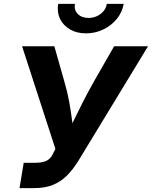

<svg xmlns="http://www.w3.org/2000/svg" viewBox="-20 -965 779 985"><path d="M80.1 0 101.6 -129.9H160.6Q197.3 -129.9 218.3 -140.1Q239.3 -150.4 250.5 -173.8L264.2 -201.2L93.3 -727.5H258.8L310.1 -546.9Q326.2 -492.2 335.2 -441.9Q344.2 -391.6 349.9 -345.9Q355.5 -300.3 361.3 -259.3H315.9Q335.9 -300.3 357.7 -345.7Q379.4 -391.1 405 -441.2Q430.7 -491.2 461.9 -546.9L565.4 -727.5H739.3L382.8 -141.1Q354.5 -95.2 322.8 -63.7Q291 -32.2 250.7 -16.1Q210.4 0 156.2 0ZM420.9 -793.9Q373.5 -793.9 338.9 -814.2Q304.2 -834.5 287.8 -868.7Q271.5 -902.8 278.3 -945.3H364.3Q358.9 -914.1 378.9 -893.6Q398.9 -873 434.6 -873Q458 -873 478 -882.6Q498 -892.1 511.5 -908.2Q524.9 -924.3 527.8 -945.3H614.7Q607.4 -902.8 579.6 -868.4Q551.8 -834 510.3 -814Q468.8 -793.9 420.9 -793.9Z"/></svg>

Font: Inter 20pt
Style: Bold Italic
Weight: 700
Italic angle: -9.3988°
Version: Version 4.001;git-66647c0bb